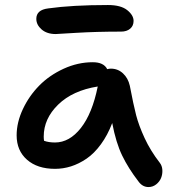

<svg xmlns="http://www.w3.org/2000/svg" viewBox="-20 -715 691 772"><path d="M204.1 -578.1Q168.5 -578.1 147.2 -596.7Q126 -615.2 126 -639.2Q126 -675.3 173.8 -681.2Q271 -694.8 414.1 -694.8Q465.8 -694.8 491.5 -674.3Q517.1 -653.8 517.1 -630.9Q517.1 -611.3 503.4 -599.6Q489.7 -587.9 466.8 -587.9Q367.7 -587.9 287.1 -583Q206.5 -578.1 204.1 -578.1ZM201.2 -36.1Q130.4 -36.1 88.6 -72.8Q46.9 -109.4 46.9 -170.9Q46.9 -222.7 71.8 -275.9Q96.7 -329.1 137.5 -370.6Q178.2 -412.1 235.6 -438.5Q293 -464.8 353 -464.8Q397 -464.8 411.1 -437Q418.9 -439 425.8 -439Q454.1 -439 474.6 -419.9Q495.1 -400.9 502 -370.1Q516.6 -293.5 527.3 -252Q538.1 -210.4 561.5 -159.7Q585 -108.9 622.1 -61Q631.8 -48.8 632.8 -31.7Q633.8 -14.6 627.7 0.5Q621.6 15.6 607.9 26.4Q594.2 37.1 577.1 37.1Q553.2 37.1 537.1 15.1Q496.1 -38.1 471.2 -89.6Q446.3 -141.1 431.2 -220.2Q412.6 -171.4 385.7 -134.8Q358.9 -98.1 328.1 -77.1Q297.4 -56.2 265.6 -46.1Q233.9 -36.1 201.2 -36.1ZM155.8 -166Q155.8 -156.2 157.2 -148.9Q175.8 -142.1 201.2 -142.1Q259.3 -142.1 305.2 -200.4Q351.1 -258.8 373 -367.2Q272 -351.1 213.9 -294.4Q155.8 -237.8 155.8 -166Z"/></svg>

Font: Shantell Sans Irregular
Style: Regular
Weight: 500
Designer: Stephen Nixon, Anya Danilova, Shantell Martin
Foundry: Arrow Type
Version: Version 1.006;[9816181b4]